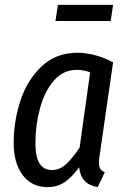

<svg xmlns="http://www.w3.org/2000/svg" viewBox="-20 -754 520 786"><path d="M443 -499 388 -119Q385 -101 385 -88Q385 -73 390 -64Q395 -55 409 -49L380 12Q311 1 304 -69Q275 -29 245 -8.5Q215 12 174 12Q110 12 73 -37Q36 -86 36 -169Q36 -257 63.5 -341.5Q91 -426 150 -482Q209 -538 297 -538Q367 -538 443 -499ZM125 -169Q125 -111 142 -84.5Q159 -58 193 -58Q224 -58 250 -81.5Q276 -105 306 -150L349 -458Q322 -468 295 -468Q238 -468 200 -423.5Q162 -379 143.5 -310Q125 -241 125 -169ZM433 -668H207L217 -734H443Z"/></svg>

Font: Fira Sans Extra Condensed
Style: Italic
Weight: 400
Width: 3
Italic angle: -8°
Designer: Carrois Corporate & Edenspiekermann AG
Foundry: Carrois Corporate GbR & Edenspiekermann AG
Version: Version 4.203